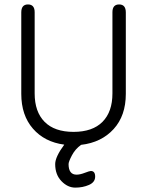

<svg xmlns="http://www.w3.org/2000/svg" viewBox="-20 -648 666 868"><path d="M488.3 -592.8Q488.3 -627.9 518.6 -627.9Q548.8 -627.9 548.8 -591.8V-223.6Q548.8 -125 493.7 -64.5Q438.5 -3.9 346.7 6.8Q320.3 25.4 305.2 54.2Q290 83 290 93.8Q290 141.6 326.2 141.6Q341.8 141.6 363.3 133.3Q384.8 125 390.6 125Q410.2 125 410.2 150.4Q410.2 175.8 382.3 188Q354.5 200.2 320.3 200.2Q286.1 200.2 257.8 170.9Q229.5 141.6 229.5 93.8Q229.5 61.5 270.5 5.9Q181.6 -5.9 128.9 -66.4Q76.2 -127 76.2 -223.6V-591.8Q76.2 -627.9 106.4 -627.9Q136.7 -627.9 136.7 -592.8V-225.6Q136.7 -142.6 181.6 -97.2Q226.6 -51.8 312.5 -51.8Q398.4 -51.8 443.4 -97.2Q488.3 -142.6 488.3 -225.6Z"/></svg>

Font: Jura
Style: Medium
Weight: 500
Version: Version 2.6.1